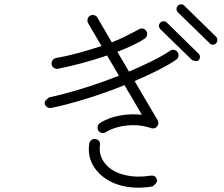

<svg xmlns="http://www.w3.org/2000/svg" viewBox="-20 -851 1040 893"><path d="M472 -236Q463 -231 453 -233Q443 -235 437 -244Q432 -253 434.5 -263.5Q437 -274 445 -279Q485 -304 536.5 -313.5Q588 -323 640 -317L559 -455Q470 -419 379 -391Q288 -363 218 -349Q208 -347 199 -353Q190 -359 188 -369Q186 -379 197 -388.5Q208 -398 208 -398Q274 -412 361 -438.5Q448 -465 533 -499L478 -593Q420 -573 360 -557Q300 -541 249 -531Q239 -530 230.5 -535.5Q222 -541 220 -551Q219 -562 224.5 -570.5Q230 -579 240 -581Q287 -589 342.5 -604Q398 -619 452 -637L390 -743Q385 -752 387.5 -762.5Q390 -773 399 -778Q408 -783 418 -780.5Q428 -778 433 -769L500 -654Q526 -664 555 -678Q584 -692 604.5 -703Q625 -714 625 -714Q634 -720 644.5 -718Q655 -716 660 -707Q666 -699 664 -688.5Q662 -678 654 -672Q632 -657 598.5 -641Q565 -625 526 -610L580 -518Q636 -542 686 -566.5Q736 -591 771 -615Q780 -621 790 -619Q800 -617 806 -608Q812 -600 810 -589.5Q808 -579 799 -573Q762 -548 712 -523Q662 -498 606 -474L713 -292Q721 -277 711 -263Q700 -250 683 -255Q631 -273 572.5 -267.5Q514 -262 472 -236ZM690 16Q614 29 549.5 13.5Q485 -2 443 -43Q383 -102 395 -183Q397 -194 405.5 -200Q414 -206 424 -204Q435 -203 441 -194.5Q447 -186 445 -176Q437 -121 479 -79Q511 -48 565 -36Q619 -24 681 -34Q692 -36 700.5 -30Q709 -24 710 -14Q712 -4 701 6Q690 16 690 16ZM955 -650 807 -794Q801 -800 801 -809Q801 -818 807 -824Q813 -831 822 -831Q831 -831 837 -825L985 -680Q991 -674 991 -665Q991 -656 985 -650Q979 -643 970 -643Q961 -643 955 -650ZM874 -571 726 -715Q712 -731 726 -746Q732 -752 741 -752Q750 -752 756 -746L904 -601Q910 -595 910 -586.5Q910 -578 904 -571Q898 -565 886 -568Q874 -571 874 -571Z"/></svg>

Font: Kurewa Gothic CJK TC Regular
Style: Regular
Weight: 400
Designer: Max Yao
Foundry: Max-Everyday
Version: Version 1.071; ttfautohint (v1.8.3)